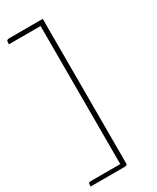

<svg xmlns="http://www.w3.org/2000/svg" viewBox="-253 -891 947 1160"><g transform="rotate(-30 220.0 -311.0)"><path d="M11 200Q11 181 13.5 176.5Q16 172 30 172H234V-791H13Q13 -814 18 -818Q23 -822 33 -822H267V185Q267 195 262 197.5Q257 200 240 200Z"/></g></svg>

Font: Yanone Kaffeesatz Thin
Style: Regular
Weight: 250
Designer: Yanone
Foundry: Yanone Font Production. Not for release.
Version: Version 1.002